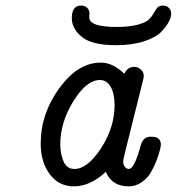

<svg xmlns="http://www.w3.org/2000/svg" viewBox="-20 -659 630 684"><path d="M125 -147.9Q125 -253.9 191.4 -345Q257.8 -436 338.9 -436Q382.8 -436 422.9 -396Q434.1 -420.9 458 -420.9Q471.2 -420.9 481.7 -411.4Q492.2 -401.9 492.2 -388.2Q492.2 -382.3 488.8 -370.1L424.8 -113.8Q418.9 -89.8 418.9 -84Q418.9 -72.8 423.6 -66.4Q428.2 -60.1 432.1 -58.6Q436 -57.1 439 -57.1Q459 -57.1 481.9 -143.1Q490.7 -171.9 516.1 -171.9H520Q553.2 -171.9 553.2 -143.1Q553.2 -140.1 550 -126Q546.9 -111.8 538.3 -88.9Q529.8 -65.9 517.8 -45.4Q505.9 -24.9 484.9 -10Q463.9 4.9 438 4.9Q378.9 4.9 356.9 -46.9Q301.8 4.9 243.2 4.9Q189.9 4.9 157.5 -38.1Q125 -81.1 125 -147.9ZM194.8 -145Q194.8 -110.8 206.3 -84Q217.8 -57.1 245.1 -57.1Q292 -57.1 340.1 -131.1Q388.2 -205.1 388.2 -285.2Q388.2 -326.2 374 -350.1Q359.9 -374 335.9 -374Q288.1 -374 241.5 -298.6Q194.8 -223.1 194.8 -145ZM235.8 -594.2Q235.8 -639.2 269 -639.2Q282.2 -639.2 290.5 -631.1Q298.8 -623 298.8 -610.8Q298.8 -608.9 298.3 -604Q297.9 -599.1 297.9 -597.2Q297.9 -563 395 -563Q440.9 -563 470.5 -571Q500 -579.1 511 -590.1Q522 -601.1 527.6 -612.1Q533.2 -623 540 -631.1Q546.9 -639.2 561 -639.2Q573.2 -639.2 581.5 -631.1Q589.8 -623 589.8 -609.9Q589.8 -598.6 582 -582.8Q574.2 -566.9 555.2 -546.4Q536.1 -525.9 493.7 -512Q451.2 -498 394 -498Q307.1 -498 271.5 -527.6Q235.8 -557.1 235.8 -594.2Z"/></svg>

Font: CMU Typewriter Text
Style: Italic
Weight: 500
Italic angle: -14.04°
Version: Version 0.7.0